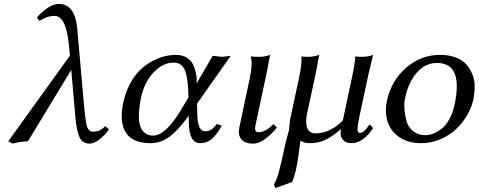

<svg xmlns="http://www.w3.org/2000/svg" viewBox="-20 -718 2433 976"><path d="M533.7 -60.1Q513.7 -30.3 485.4 -9Q457 12.2 435.5 12.2Q399.9 12.2 384.5 -19.8Q369.1 -51.8 362.8 -126L342.3 -362.8L122.1 0Q68.4 3.9 44.4 12.2L22 0L335.4 -435.1L331.5 -478Q317.9 -637.2 257.3 -637.2Q219.7 -637.2 181.2 -611.8L167.5 -628.9Q229.5 -697.8 279.3 -698.2Q361.8 -698.2 373 -568.8L404.3 -213.9Q413.1 -109.9 421.1 -79.3Q429.2 -48.8 452.6 -48.8Q471.2 -48.8 484.1 -54Q497.1 -59.1 515.6 -77.1Z M981.4 -190.9 982.9 -132.8Q985.4 -50.8 1021.5 -50.8Q1040.5 -50.8 1052.7 -58.3Q1064.9 -65.9 1082.5 -87.9L1107.4 -79.1Q1080.6 -31.2 1055.4 -10.7Q1030.3 9.8 997.6 9.8Q942.4 9.8 939.9 -90.8L939.5 -129.9Q885.7 -55.2 841.1 -22.7Q796.4 9.8 745.6 9.8Q652.8 9.8 619.4 -44.7Q585.9 -99.1 606.4 -195.8Q617.7 -248.5 640.6 -291.5Q663.6 -334.5 691.4 -361.3Q719.2 -388.2 752.4 -406.2Q785.6 -424.3 815.9 -431.6Q846.2 -439 875 -439Q907.7 -439 930.4 -424.1Q953.1 -409.2 962.4 -387.9Q971.7 -366.7 976.1 -345.2Q980.5 -323.7 980 -309.1L979.5 -293.9L1061 -434.1Q1068.4 -434.1 1084.5 -431.6Q1100.6 -429.2 1107.9 -429.2Q1115.7 -429.2 1131.1 -431.6Q1146.5 -434.1 1152.8 -434.1ZM938 -222.2 937.5 -243.2Q935.5 -322.8 919.7 -361.3Q903.8 -399.9 861.8 -399.9Q809.1 -399.9 761.5 -350.8Q713.9 -301.8 696.3 -219.2Q685.5 -164.1 685.8 -121.8Q686 -79.6 704.6 -54.2Q723.1 -28.8 758.8 -28.8Q826.2 -28.8 913.1 -181.2Z M1250 -321.8Q1265.1 -391.6 1254.9 -429.2L1257.3 -431.2Q1269 -429.2 1300.8 -429.2Q1325.7 -429.2 1353 -439Q1341.3 -375 1334.5 -342.8L1280.8 -90.8Q1274.9 -68.4 1277.6 -57.1Q1280.3 -45.9 1294.4 -45.9Q1329.1 -45.9 1370.1 -86.9L1387.7 -69.8Q1361.8 -37.1 1329.1 -12.5Q1296.4 12.2 1267.1 12.2Q1225.6 12.2 1207 -10Q1188.5 -32.2 1196.8 -70.8Z M1853.5 -342.8 1808.1 -130.9Q1802.7 -105.5 1800.3 -90.1Q1797.9 -74.7 1797.6 -63Q1797.4 -51.3 1800.5 -46.6Q1803.7 -42 1810.1 -42Q1829.6 -42 1858.9 -85.9L1876.5 -66.9Q1826.2 10.3 1764.2 9.8Q1736.8 9.8 1721.7 -9Q1706.5 -27.8 1713.4 -62Q1673.3 -26.4 1636.5 -8.3Q1599.6 9.8 1556.2 9.8Q1526.9 9.8 1508.8 -2Q1508.8 -2 1507.8 0Q1506.8 2.4 1506.3 4.9Q1505.4 9.8 1499.3 57.4Q1493.2 105 1486.3 136.2Q1478 175.8 1465.3 207L1379.9 237.8L1372.6 220.2Q1386.7 196.3 1398.4 152.8Q1410.2 109.4 1432.1 6.8Q1435.1 -7.3 1441.4 -28.3Q1447.8 -49.3 1449.7 -59.1Q1450.7 -63.5 1451.9 -82.5Q1453.1 -101.6 1455.1 -111.8L1500 -321.8Q1515.6 -395.5 1512.2 -431.2Q1523.9 -429.2 1546.4 -429.2Q1575.2 -429.2 1602.5 -439Q1590.8 -375 1584.5 -342.8L1543.9 -153.8Q1530.8 -105 1539.8 -72.5Q1548.8 -40 1585.9 -40Q1624 -40 1661.6 -59.6Q1699.2 -79.1 1722.7 -106L1768.6 -321.8Q1785.2 -398.4 1786.1 -431.2Q1797.9 -429.2 1820.8 -429.2Q1849.6 -429.2 1876.5 -439Q1860.4 -374.5 1853.5 -342.8Z M1946.8 -205.1Q1968.8 -308.1 2044.2 -373.5Q2119.6 -439 2217.3 -439Q2262.7 -439 2297.4 -425.5Q2332 -412.1 2351.3 -389.6Q2370.6 -367.2 2382.1 -338.1Q2393.6 -309.1 2392.8 -277.3Q2392.1 -245.6 2386.7 -213.9Q2377.9 -172.9 2355.2 -133.5Q2332.5 -94.2 2298.8 -62Q2265.1 -29.8 2218.5 -10Q2171.9 9.8 2120.1 9.8Q2053.7 9.8 2009.3 -21.2Q1964.8 -52.2 1950 -100.6Q1935.1 -148.9 1946.8 -205.1ZM2201.7 -397.9Q2141.1 -397.9 2098.9 -348.6Q2056.6 -299.3 2041.5 -228Q2033.2 -199.2 2035.9 -164.8Q2038.6 -130.4 2047.1 -100.6Q2055.7 -70.8 2080.8 -50.8Q2106 -30.8 2142.6 -30.8Q2161.6 -30.8 2181.6 -38.3Q2201.7 -45.9 2223.4 -62.3Q2245.1 -78.6 2263.4 -110.8Q2281.7 -143.1 2291 -187Q2335.4 -397.9 2201.7 -397.9Z"/></svg>

Font: Linux Biolinum O
Style: Italic
Weight: 400
Italic angle: -12°
Designer: Philipp H. Poll
Foundry: Philipp H. Poll
Version: Version 1.1.3